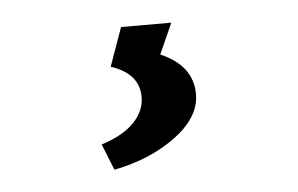

<svg xmlns="http://www.w3.org/2000/svg" viewBox="-30 -38 455 293"><g transform="rotate(-5 197.0 108.0)"><path d="M119 176Q153 165 169.5 147.5Q186 130 186 109Q186 73 143 59L164 0H241L220 47Q269 68 269 112Q269 147 230 176Q191 205 135 216Z"/></g></svg>

Font: Maitree SemiBold
Style: Regular
Weight: 600
Designer: CadsonDemak Team
Foundry: CadsonDemak
Version: Version 1.001